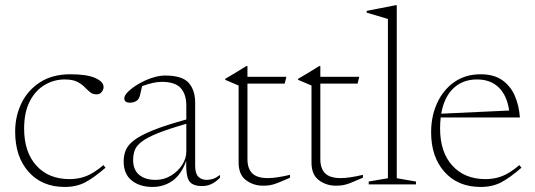

<svg xmlns="http://www.w3.org/2000/svg" viewBox="-20 -730 2118 760"><path d="M258 -436Q324.5 -436 357.2 -421.2Q390 -406.5 390 -385.5Q390 -374.5 382.2 -365.5Q374.5 -356.5 363 -356.5Q346.5 -356.5 336 -365.5Q325.5 -374.5 314.2 -386Q303 -397.5 285 -406.5Q267 -415.5 236 -415.5Q193.5 -415.5 156.8 -393.8Q120 -372 97.8 -328.8Q75.5 -285.5 75.5 -221Q75.5 -128 124 -74.5Q172.5 -21 255.5 -21Q290.5 -21 321 -32.8Q351.5 -44.5 389.5 -76.5L397.5 -66Q352 -26.5 317.2 -8.2Q282.5 10 236 10Q146.5 10 93.2 -49.8Q40 -109.5 40 -209Q40 -270.5 65.2 -322Q90.5 -373.5 139.2 -404.8Q188 -436 258 -436Z M780.5 6.5Q743.5 6.5 729.5 -12.5Q715.5 -31.5 717 -93.5Q698 -39.5 663.2 -14.8Q628.5 10 583.5 10Q534 10 501.8 -15.2Q469.5 -40.5 469.5 -91.5Q469.5 -115 477.8 -135.5Q486 -156 511.2 -175.2Q536.5 -194.5 586 -214.5Q635.5 -234.5 717.5 -257V-312.5Q717.5 -356.5 695.5 -381.2Q673.5 -406 620 -406Q604.5 -406 585.8 -402Q567 -398 542.5 -389Q538 -368 534.5 -354.2Q531 -340.5 524.5 -334Q519.5 -329 511.2 -326.2Q503 -323.5 494.5 -323.5Q472 -323.5 472 -341Q472 -352.5 487.8 -367.8Q503.5 -383 528 -397.5Q552.5 -412 580.8 -421.5Q609 -431 633.5 -431Q701.5 -431 727 -402Q752.5 -373 752.5 -323.5V-74.5Q752.5 -43.5 764.8 -30.8Q777 -18 798.5 -18Q811 -18 823.2 -22Q835.5 -26 851 -37.5V-27Q833.5 -9 816.2 -1.2Q799 6.5 780.5 6.5ZM507 -96Q507 -58 530.8 -38Q554.5 -18 596 -18Q629 -18 656.8 -34.8Q684.5 -51.5 701 -77.2Q717.5 -103 717.5 -129.5V-240Q646.5 -219.5 604.2 -202.5Q562 -185.5 541 -169.2Q520 -153 513.5 -135.5Q507 -118 507 -96Z M959.5 -100Q959.5 -63 978.5 -44Q997.5 -25 1040 -25Q1073.5 -25 1128 -38V-26.5Q1095 -12 1077.2 -5.2Q1059.5 1.5 1047.8 3.2Q1036 5 1020.5 5Q983 5 953.8 -16.8Q924.5 -38.5 924.5 -87V-391.5L871.5 -414V-418Q892 -430 915 -443.8Q938 -457.5 955 -468.5H959.5V-426H1113.5L1107 -399H959.5Z M1248 -100Q1248 -63 1267 -44Q1286 -25 1328.5 -25Q1362 -25 1416.5 -38V-26.5Q1383.5 -12 1365.8 -5.2Q1348 1.5 1336.2 3.2Q1324.5 5 1309 5Q1271.5 5 1242.2 -16.8Q1213 -38.5 1213 -87V-391.5L1160 -414V-418Q1180.5 -430 1203.5 -443.8Q1226.5 -457.5 1243.5 -468.5H1248V-426H1402L1395.5 -399H1248Z M1550.5 -24.5 1626.5 -11.5V0H1439.5V-11.5L1515.5 -24.5V-655L1431.5 -680V-687L1546.5 -709.5H1550.5Z M1882.5 -436Q1935 -436 1968 -412.8Q2001 -389.5 2017.8 -350.8Q2034.5 -312 2038 -265H1724.5Q1722 -244 1722 -221Q1722 -128 1770.5 -74.5Q1819 -21 1902 -21Q1937 -21 1967.5 -32.8Q1998 -44.5 2036 -76.5L2044 -66Q1998.5 -26.5 1963.8 -8.2Q1929 10 1882.5 10Q1793 10 1739.8 -49.2Q1686.5 -108.5 1686.5 -206.5Q1686.5 -269.5 1710.2 -321.8Q1734 -374 1778 -405Q1822 -436 1882.5 -436ZM1868 -415.5Q1812 -415.5 1775 -380.8Q1738 -346 1726.5 -280L1995.5 -292.5Q1987 -351.5 1954.5 -383.5Q1922 -415.5 1868 -415.5Z"/></svg>

Font: Newsreader Text ExtraLight
Style: Regular
Weight: 275
Designer: Hugues Gentile
Foundry: Production Type
Version: Version 1.001